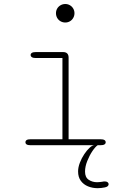

<svg xmlns="http://www.w3.org/2000/svg" viewBox="-20 -742 659 981"><path d="M136.5 -30.5H299V-445.5H163.5Q149.5 -445.5 143 -449.8Q136.5 -454 136.5 -461Q136.5 -468 143 -472Q149.5 -476 163.5 -476H302Q330.5 -476 330.5 -447.5V-30.5H493Q507 -30.5 513.5 -26.5Q520 -22.5 520 -15Q520 -8 513.5 -4Q507 0 493 0H136.5Q122.5 0 116.2 -4Q110 -8 110 -15Q110 -22.5 116.2 -26.5Q122.5 -30.5 136.5 -30.5ZM266 -674.5Q266 -687.5 272.2 -698.2Q278.5 -709 289.5 -715.2Q300.5 -721.5 313.5 -721.5Q326.5 -721.5 337.2 -715.2Q348 -709 354.2 -698.2Q360.5 -687.5 360.5 -674.5Q360.5 -661.5 354.2 -650.5Q348 -639.5 337.2 -633.2Q326.5 -627 313.5 -627Q300.5 -627 289.5 -633.2Q278.5 -639.5 272.2 -650.5Q266 -661.5 266 -674.5ZM479 219.5Q452.5 219.5 429.8 210.2Q407 201 393 182Q379 163 379 134Q379 113 388 89.5Q397 66 410.5 45.8Q424 25.5 438 12.8Q452 0 462 0H479Q467 8 452 30.2Q437 52.5 425.8 80.8Q414.5 109 414.5 135Q414.5 164 433.2 176.5Q452 189 475.5 189Q482.5 189 489.5 188.2Q496.5 187.5 503 186.5Q506.5 185.5 509.8 185.2Q513 185 515.5 185Q524.5 185 529.8 189Q535 193 535 199Q535 211.5 515.8 215.5Q496.5 219.5 479 219.5Z"/></svg>

Font: Sono ExtraLight Monospace ExtraLight
Style: Regular
Weight: 250
Version: Version 2.112